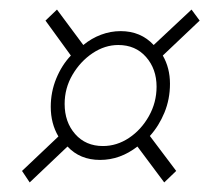

<svg xmlns="http://www.w3.org/2000/svg" viewBox="-20 -491 455 401"><path d="M42 -110 26 -134 102 -206Q86 -233 86 -268Q86 -299 97.5 -327Q109 -355 128 -375L75 -448L99 -471L154 -397Q171 -411 191 -418.5Q211 -426 232 -426Q274 -426 301 -397L380 -471L397 -448L320 -375Q335 -349 335 -316Q335 -284 323.5 -256Q312 -228 293 -207L348 -134L323 -110L267 -185Q231 -157 189 -157Q147 -157 121 -185ZM195 -186Q224 -186 249.5 -203Q275 -220 291 -248.5Q307 -277 307 -310Q307 -347 285 -372Q263 -397 227 -397Q199 -397 173.5 -380Q148 -363 131.5 -335Q115 -307 115 -274Q115 -236 137 -211Q159 -186 195 -186Z"/></svg>

Font: Georama Extended ExtraLight
Style: Italic
Weight: 200
Width: 7
Italic angle: -9°
Designer: Jean-Baptiste Levee
Foundry: Production Type
Version: Version 1.000